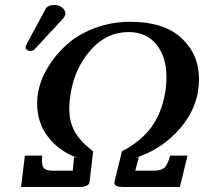

<svg xmlns="http://www.w3.org/2000/svg" viewBox="-20 -745 813 765"><path d="M199.2 -725.1Q214.4 -725.1 227.3 -715.1Q240.2 -705.1 240.2 -691.9V-688Q238.3 -678.2 231 -670.9L118.2 -548.8Q112.3 -542 100.1 -542Q94.2 -542 88.1 -545.9Q82 -549.8 82 -555.2Q82 -561 85 -566.9L162.1 -710Q170.4 -725.1 199.2 -725.1ZM533.2 -119.1 519 -64.9H592.8Q619.6 -64.9 633.3 -75.4Q647 -85.9 658.2 -125H727.1L696.8 0H470.2Q436 0 436 -16.1V-20L465.8 -142.1Q541 -181.2 582.5 -237.5Q624 -293.9 638.2 -376Q643.1 -403.8 643.1 -438Q643.1 -519 603 -568.1Q563 -617.2 492.2 -617.2Q405.3 -617.2 342.5 -547.1Q279.8 -477.1 262.2 -377Q256.3 -341.8 255.9 -313Q255.9 -258.8 278.8 -219Q301.8 -179.2 351.1 -142.1L336.9 -20Q334 0 294.9 0H64L79.1 -125H147.9Q147 -118.2 147 -106Q147 -81.1 157 -73Q167 -64.9 191.9 -64.9H270Q271 -73.7 272.5 -91.8Q273.9 -109.9 274.9 -119.1L290 -115.2Q215.8 -142.1 171.9 -199Q127.9 -255.9 127.9 -332Q127.9 -356 131.8 -376Q140.6 -426.8 170.4 -476.3Q200.2 -525.9 245.6 -566.9Q291 -607.9 357.4 -633.1Q423.8 -658.2 500 -658.2Q632.8 -658.2 702.9 -593.5Q772.9 -528.8 772.9 -429.2Q772.9 -406.2 768.1 -376Q752 -289.1 682.4 -217Q612.8 -145 517.1 -115.2Z"/></svg>

Font: Linux Libertine O
Style: Semibold Italic
Weight: 600
Italic angle: -11.5°
Designer: Philipp H. Poll
Foundry: Philipp H. Poll
Version: Version 5.1.2